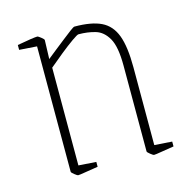

<svg xmlns="http://www.w3.org/2000/svg" viewBox="-76 -525 607 611"><g transform="rotate(-15 227.0 -220.0)"><path d="M109 10Q107 10 98 3Q89 -4 89 -7V-420L31 -424V-440Q58 -445 75 -447.5Q92 -450 98 -450Q100 -450 109 -443Q118 -436 118 -433L116 -371Q127 -380 143.5 -393Q160 -406 176.5 -419Q193 -432 205 -441Q217 -450 220 -450Q276 -450 308 -434.5Q340 -419 354 -381.5Q368 -344 368 -276V-20L426 -16V0Q399 4 382 7Q365 10 359 10Q357 10 348 3Q339 -4 339 -7V-290Q339 -352 323 -380Q307 -408 281.5 -415.5Q256 -423 226 -423Q222 -423 203.5 -410Q185 -397 161.5 -378Q138 -359 118 -342V-20L176 -16V0Q149 4 132 7Q115 10 109 10Z"/></g></svg>

Font: Grenze Gotisch Thin
Style: Regular
Weight: 100
Designer: Renata Polastri
Foundry: Omnibus-Type
Version: Version 1.001